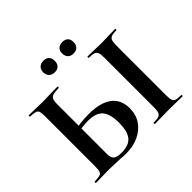

<svg xmlns="http://www.w3.org/2000/svg" viewBox="-186 -1032 1258 1258"><g transform="rotate(-45 442.5 -403.0)"><path d="M256 1Q243 1 214 -0.5Q185 -2 163 -2L99 -1Q78 0 41 0Q38 0 38 -6Q38 -12 41 -12Q75 -14 88.5 -17.5Q102 -21 107.5 -34.5Q113 -48 113 -81V-544Q113 -577 108 -590Q103 -603 89.5 -607Q76 -611 42 -613Q40 -613 40 -619Q40 -625 42 -625L92 -624Q134 -622 168 -622Q201 -622 251 -624L308 -625Q310 -625 310 -619Q310 -613 308 -613Q269 -611 254 -607Q239 -603 232 -589Q225 -575 225 -542V-81Q225 -51 239.5 -36Q254 -21 299 -21Q368 -21 397 -57.5Q426 -94 426 -172Q426 -252 395.5 -288.5Q365 -325 291 -325Q245 -325 178 -312L172 -335Q247 -353 325 -353Q431 -353 487 -311.5Q543 -270 543 -189Q543 -131 514 -87.5Q485 -44 433.5 -20Q382 4 317 4Q291 4 256 1ZM842 -12Q845 -12 845 -6Q845 0 842 0Q809 0 790 -1L714 -2L640 -1Q620 0 586 0Q584 0 584 -6Q584 -12 586 -12Q618 -12 633 -17Q648 -22 653.5 -36.5Q659 -51 659 -81V-544Q659 -574 653.5 -588Q648 -602 633 -607.5Q618 -613 586 -613Q584 -613 584 -619Q584 -625 586 -625L640 -624Q686 -622 714 -622Q745 -622 791 -624L842 -625Q845 -625 845 -619Q845 -613 842 -613Q811 -613 796 -607Q781 -601 776 -586.5Q771 -572 771 -542V-81Q771 -50 776 -36Q781 -22 795.5 -17Q810 -12 842 -12ZM308 -758Q308 -782 323 -796Q338 -810 363 -810Q388 -810 401.5 -796Q415 -782 415 -758Q415 -732 401.5 -717.5Q388 -703 363 -703Q337 -703 322.5 -717.5Q308 -732 308 -758ZM483 -758Q483 -782 497.5 -795.5Q512 -809 537 -809Q562 -809 575.5 -795.5Q589 -782 589 -758Q589 -732 575.5 -717.5Q562 -703 537 -703Q511 -703 497 -717.5Q483 -732 483 -758Z"/></g></svg>

Font: Cormorant Infant
Style: Bold
Weight: 700
Designer: Christian Thalmann (Catharsis Fonts)
Foundry: Catharsis Fonts
Version: Version 4.000